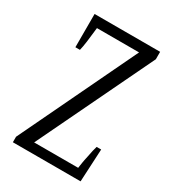

<svg xmlns="http://www.w3.org/2000/svg" viewBox="-143 -623 615 695"><g transform="rotate(30 164.5 -275.0)"><path d="M22 -23C22 -23 22 0 22 0C22 0 305 0 305 0C305 0 312 -137 312 -137C312 -137 293 -137 293 -137C290 -127 286 -111 282 -89C277 -68 275 -51 273 -38C273 -38 89 -38 89 -38C89 -38 320 -519 320 -519C320 -519 320 -550 320 -550C320 -550 46 -550 46 -550C46 -550 46 -411 46 -411C46 -411 65 -411 65 -411C70 -430 74 -463 79 -510C79 -510 255 -510 255 -510C255 -510 22 -23 22 -23Z"/></g></svg>

Font: BUSH 25 TRIRONG 0515 A
Style: Regular
Weight: 400
Designer: Katatrad Team
Foundry: CadsonDemak